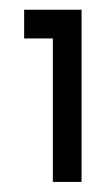

<svg xmlns="http://www.w3.org/2000/svg" viewBox="-20 -723 216 392"><path d="M146.5 -703.1V-351.6H87.9V-644.5H29.3V-703.1Z"/></svg>

Font: Gerhaus
Style: Regular
Weight: 400
Designer: GGBotNet
Foundry: GGBotNet
Version: 1.01